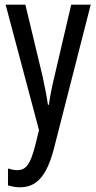

<svg xmlns="http://www.w3.org/2000/svg" viewBox="-20 -557 410 817"><path d="M4 -537 146 -3 129 65C109 141 92 167 53 167C41 167 27 164 14 160V232C32 237 48 240 64 240C137 240 178 191 208 81L366 -537H283L212 -233C201 -188 193 -148 188 -111H184C178 -153 169 -195 161 -233L88 -537Z"/></svg>

Font: Noto Sans Devanagari ExtraCondensed
Style: Regular
Weight: 400
Width: 2
Designer: Jelle Bosma - Monotype Design Team
Foundry: Monotype Imaging Inc.
Version: Version 2.004